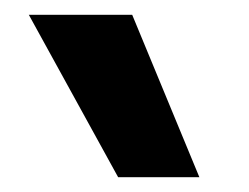

<svg xmlns="http://www.w3.org/2000/svg" viewBox="-20 -810 337 260"><path d="M140 -570 19 -790H159L250 -570Z"/></svg>

Font: M PLUS 2 Thin Medium
Style: Regular
Weight: 500
Version: Version 1.001